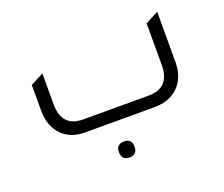

<svg xmlns="http://www.w3.org/2000/svg" viewBox="-105 -584 1078 926"><g transform="rotate(-20 434.5 -120.5)"><path d="M252 0Q178 0 134 -46.5Q90 -93 90 -172V-303L157 -338V-180Q157 -62 267 -62H602Q712 -62 712 -180V-393L779 -428V-172Q779 -87 727 -40Q682 0 609 0ZM415 187Q374 187 374 145Q374 105 415 105Q454 105 454 145Q454 187 415 187Z"/></g></svg>

Font: Tajawal
Style: Regular
Weight: 400
Designer: Boutros Fonts
Foundry: Created by Boutros International 2017
Version: Version 1.700